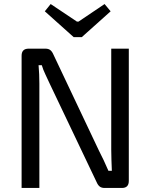

<svg xmlns="http://www.w3.org/2000/svg" viewBox="-20 -931 745 951"><path d="M618 -690V-35Q618 0 584 0H498Q483 0 474 -7Q465 -14 459 -28L226 -517Q217 -537 205 -562Q193 -587 187 -608H171Q173 -586 174 -563Q175 -540 175 -517V0H87V-655Q87 -690 122 -690H205Q220 -690 229 -683Q238 -676 244 -662L470 -185Q481 -164 493.5 -137.5Q506 -111 517 -85H534Q533 -112 532 -138Q531 -164 531 -190V-690ZM498 -911 528 -875 385 -747H345L202 -875L231 -911L361 -824H369Z"/></svg>

Font: Exo 2
Style: Regular
Weight: 400
Designer: Natanael Gama
Foundry: Natanael Gama
Version: Version 2.010